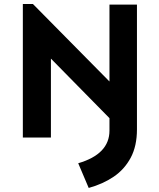

<svg xmlns="http://www.w3.org/2000/svg" viewBox="-20 -679 784 948"><path d="M92.8 0V-659.2H142.6L620.1 -175.8L573.2 -42L231.4 -389.6V0ZM418 249 366.2 127Q520.5 82 520.5 -34.2V-656.2H656.2V-40Q656.2 42 625.5 99.6Q594.7 157.2 541.5 193.4Q488.3 229.5 418 249Z"/></svg>

Font: Sen
Style: Bold
Weight: 700
Designer: Kosal Sen, Philatype
Foundry: Philatype
Version: Version 2.000;gftools[0.9.31]